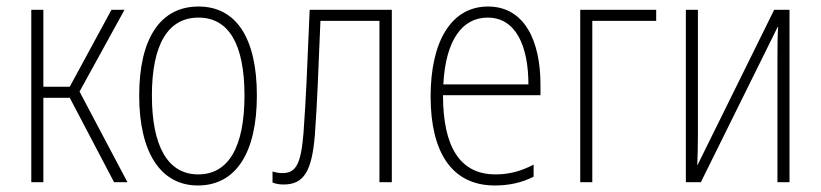

<svg xmlns="http://www.w3.org/2000/svg" viewBox="-20 -559 2518 589"><path d="M76 0H113V-259H194L330 0H371L224 -278L362 -529H322L194 -293H113V-529H76Z M587 10C704 10 768 -91 768 -266C768 -443 704 -539 589 -539C472 -539 407 -441 407 -266C407 -91 473 10 587 10ZM588 -24C495 -24 446 -110 446 -266C446 -422 495 -505 589 -505C682 -505 730 -423 730 -266C730 -108 681 -24 588 -24Z M850 7C913 7 937 -35 946 -146C954 -257 956 -333 963 -495H1144V0H1182V-529H930C922 -339 919 -262 911 -150C903 -55 888 -28 846 -28C835 -28 826 -30 816 -33V1C826 5 837 7 850 7Z M1498 10C1540 10 1580 2 1617 -17V-54C1577 -33 1540 -24 1500 -24C1392 -24 1339 -107 1339 -267H1638V-300C1638 -432 1590 -539 1477 -539C1365 -539 1301 -433 1301 -263C1301 -92 1366 10 1498 10ZM1340 -300C1347 -436 1398 -505 1476 -505C1563 -505 1601 -417 1601 -300Z M1760 0H1797V-495H1993V-529H1760Z M2084 0H2130L2366 -477H2367C2365 -443 2365 -410 2365 -377V0H2402V-529H2355L2119 -51C2120 -81 2121 -111 2121 -143V-529H2084Z"/></svg>

Font: Noto Sans Condensed ExtraLight
Style: Regular
Weight: 200
Width: 3
Designer: Monotype Design Team
Foundry: Monotype Imaging Inc.
Version: Version 2.013